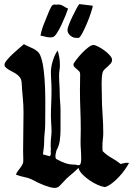

<svg xmlns="http://www.w3.org/2000/svg" viewBox="-20 -912 653 939"><path d="M97 -696Q107 -690 119 -685Q131 -680 142 -674.5Q153 -669 162.5 -661Q172 -653 177 -641Q188 -615 193.5 -570.5Q199 -526 200.5 -477Q202 -428 201.5 -381.5Q201 -335 201 -305Q201 -284 198.5 -263Q196 -242 196 -220Q196 -204 194 -188.5Q192 -173 190 -157L223 -148Q230 -155 228.5 -164Q227 -173 229 -181Q228 -188 228 -194.5Q228 -201 228 -208Q228 -224 230 -240Q232 -256 232 -272Q232 -289 230.5 -306.5Q229 -324 229 -341Q229 -374 230.5 -407Q232 -440 232 -473Q232 -495 230.5 -517Q229 -539 229 -561Q229 -572 231.5 -586.5Q234 -601 238.5 -615.5Q243 -630 249 -643Q255 -656 262 -665Q273 -630 273 -595Q273 -581 271 -568.5Q269 -556 269 -542Q269 -520 270.5 -499Q272 -478 272 -456Q272 -435 274 -413.5Q276 -392 276 -371V-278Q276 -252 272.5 -225.5Q269 -199 256 -176Q255 -169 253 -162Q251 -155 251 -148Q251 -141 254 -135Q267 -128 277.5 -123Q288 -118 298 -114.5Q308 -111 319 -109Q330 -107 345 -107Q350 -107 355 -105.5Q360 -104 365 -104Q370 -104 372.5 -108.5Q375 -113 376 -119Q377 -125 377 -131Q377 -137 377 -140Q377 -160 375.5 -179.5Q374 -199 374 -219Q374 -234 374.5 -249Q375 -264 375 -279Q375 -327 373 -375.5Q371 -424 371 -472Q371 -491 371.5 -510Q372 -529 372 -549Q372 -558 367 -563.5Q362 -569 355.5 -574Q349 -579 344 -584.5Q339 -590 339 -599Q344 -608 356 -623.5Q368 -639 382.5 -654Q397 -669 412 -680.5Q427 -692 437 -692Q445 -692 460.5 -684Q476 -676 491 -665Q506 -654 517 -641.5Q528 -629 528 -620Q528 -609 521.5 -601.5Q515 -594 507 -587Q499 -580 491.5 -573Q484 -566 482 -558Q479 -547 478 -532.5Q477 -518 477 -503Q477 -488 477.5 -474Q478 -460 478 -448Q478 -400 481.5 -354Q485 -308 485 -261Q485 -246 483 -230.5Q481 -215 481 -199Q481 -192 481 -186Q481 -180 482 -173Q502 -153 525.5 -140Q549 -127 570 -110Q578 -112 586 -114Q594 -116 602 -116Q608 -116 611 -115Q604 -101 590.5 -82Q577 -63 560.5 -45.5Q544 -28 526 -14.5Q508 -1 493 3Q478 1 457.5 -8Q437 -17 417.5 -30.5Q398 -44 382.5 -60Q367 -76 364 -91Q345 -72 324.5 -55.5Q304 -39 287 -19Q279 -10 270 -1.5Q261 7 247 7Q237 7 223 3Q209 -1 194.5 -6.5Q180 -12 166.5 -18.5Q153 -25 144 -30Q124 -41 101 -45.5Q78 -50 58 -58Q61 -67 67 -75Q73 -83 79 -91Q85 -99 89.5 -107.5Q94 -116 94 -126Q94 -138 93.5 -149.5Q93 -161 93 -173Q93 -221 94 -267.5Q95 -314 95 -362Q95 -398 91.5 -434Q88 -470 86 -506Q85 -525 75.5 -536Q66 -547 53 -554.5Q40 -562 26.5 -569Q13 -576 3 -588Q2 -590 2 -595Q2 -604 14 -618.5Q26 -633 42 -648Q58 -663 73.5 -676Q89 -689 97 -696ZM255 -889Q258 -890 264 -890Q278 -890 289.5 -882.5Q301 -875 313 -870Q310 -860 301 -837.5Q292 -815 281 -791.5Q270 -768 258 -749.5Q246 -731 236 -730Q234 -730 231.5 -729.5Q229 -729 227 -729Q214 -729 202 -732.5Q190 -736 178 -738Q184 -770 197 -800.5Q210 -831 222 -862Q226 -871 231.5 -880.5Q237 -890 248 -890Q253 -890 255 -889ZM368 -892Q385 -890 401 -888Q417 -886 434 -884Q433 -875 424.5 -849Q416 -823 404.5 -796Q393 -769 381.5 -747.5Q370 -726 362 -726Q361 -726 360 -726.5Q359 -727 357 -727Q340 -725 325 -737Q310 -749 310 -766Q310 -773 317 -791.5Q324 -810 334 -830.5Q344 -851 353.5 -869Q363 -887 368 -892Z"/></svg>

Font: Hand Textur
Style: Regular
Weight: 400
Designer: F. H. Ehmcke um 1935
Foundry: Peter Wiegel
Version: Version 1.000